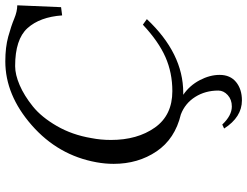

<svg xmlns="http://www.w3.org/2000/svg" viewBox="-124 -574 931 723"><g transform="rotate(-90 341.5 -212.5)"><path d="M219 166 234 159Q268 195 302 195Q328 195 345 179.5Q362 164 362 144Q362 95 338 57Q314 19 272 3Q180 -19 133 -88.5Q86 -158 86 -250Q86 -282 92 -315Q118 -459 231.5 -558.5Q345 -658 472 -658Q525 -658 565 -647Q605 -636 632.5 -624.5Q660 -613 683 -613L676 -448L645 -444Q639 -528 597 -574.5Q555 -621 454 -621Q422 -621 382.5 -604Q343 -587 302.5 -554.5Q262 -522 228.5 -464Q195 -406 183 -334Q176 -299 176 -260Q176 -161 222.5 -95Q269 -29 360 -29Q429 -29 488 -55Q547 -81 610 -140L631 -125Q502 12 354 12H346Q381 36 401 74Q421 112 421 149Q421 189 394 211Q367 233 325 233Q262 233 219 166Z"/></g></svg>

Font: Linux Libertine O
Style: Italic
Weight: 400
Italic angle: -12°
Designer: Philipp H. Poll
Foundry: Philipp H. Poll
Version: Version 5.1.6